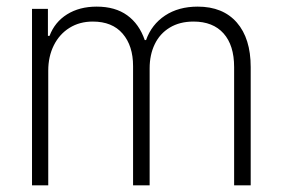

<svg xmlns="http://www.w3.org/2000/svg" viewBox="-20 -557 849 577"><path d="M76.2 -530.3H124V-449.2H128.9Q144.5 -490.7 181.6 -513.9Q218.8 -537.1 270.5 -537.1Q326.2 -537.1 362.3 -511Q398.4 -484.9 415 -436.5H418.9Q435.5 -483.4 476.1 -510.3Q516.6 -537.1 574.2 -537.1Q649.9 -537.1 691.7 -489.3Q733.4 -441.4 733.4 -355.5V0H683.6V-355.5Q683.6 -420.9 651.9 -456.5Q620.1 -492.2 561.5 -492.2Q520 -492.2 490.2 -474.1Q460.4 -456.1 445.1 -424.3Q429.7 -392.6 429.7 -351.6V0H379.9V-358.4Q379.9 -419.4 348.6 -455.8Q317.4 -492.2 258.8 -492.2Q219.2 -492.2 189 -473.4Q158.7 -454.6 141.8 -420.9Q125 -387.2 125 -344.7V0H76.2Z"/></svg>

Font: Pretendard GOV ExtraLight
Style: Regular
Weight: 200
Designer: Base glyphs from Inter by Rasmus Andersson; Hangeul glyphs from Noto Sans CJK(Source Han Sans) by Jang Soo-young and Kan
Foundry: Kil Hyung-jin
Version: Version 1.309